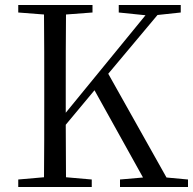

<svg xmlns="http://www.w3.org/2000/svg" viewBox="-20 -748 772 768"><path d="M573 0H732V-30L646 -38L413 -453L610 -688L703 -698V-728H455V-698L562 -687L243 -297V-391C243 -492 243 -592 244 -690L350 -698V-728H53V-698L156 -690C157 -591 157 -491 157 -391V-337C157 -236 157 -137 156 -39L53 -30V0H347V-30L244 -39L243 -249L358 -387L552 -38L460 -30V0Z"/></svg>

Font: Source Han Serif CN
Style: Regular
Weight: 400
Designer: Ryoko NISHIZUKA 西塚涼子 (kana & ideographs); Frank Grießhammer (Latin, Greek & Cyrillic); Wenlong ZHANG 张文龙 (bopomofo); San
Foundry: Adobe
Version: Version 2.003;hotconv 1.1.1;makeotfexe 2.6.0